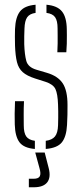

<svg xmlns="http://www.w3.org/2000/svg" viewBox="-20 -625 346 812"><path d="M42.5 -98Q42 -122 42 -143.8Q42 -165.5 43.5 -197H81.5Q80 -167 80.2 -140.8Q80.5 -114.5 80.5 -95Q80.5 -63 91 -48Q101.5 -33 127.5 -29.5V5Q80.5 1 62.2 -23.5Q44 -48 42.5 -98ZM173.5 5V-29.5Q200.5 -33 212.5 -48Q224.5 -63 225.5 -95Q226 -111 226.2 -126Q226.5 -141 226.2 -155Q226 -169 225.5 -182Q224 -228 214.5 -248.2Q205 -268.5 172.5 -279L128.5 -293Q94 -304 76.2 -319.8Q58.5 -335.5 51.8 -362.2Q45 -389 43.5 -433Q43 -456.5 43 -470.8Q43 -485 43.5 -502Q45.5 -552 64.5 -576.5Q83.5 -601 130.5 -605V-570.5Q105.5 -567 95 -552Q84.5 -537 83.5 -504Q83 -490.5 82.5 -471.8Q82 -453 82.5 -438Q84 -394.5 91.2 -367.5Q98.5 -340.5 134.5 -330L178.5 -317Q224.5 -303.5 245 -273Q265.5 -242.5 265.5 -181Q265.5 -156.5 265.2 -139.5Q265 -122.5 263.5 -97Q261 -47.5 241.8 -23.2Q222.5 1 173.5 5ZM222.5 -404Q223.5 -423 223.8 -441.5Q224 -460 223.8 -476.2Q223.5 -492.5 223.5 -505Q223.5 -537 213.2 -552Q203 -567 176.5 -570.5V-605Q222.5 -601 242.2 -576.5Q262 -552 262.5 -500Q262.5 -492.5 262.8 -476Q263 -459.5 262.5 -440Q262 -420.5 260.5 -404ZM102 167V131H122Q142.5 131 148.2 120.5Q154 110 147 86L129 20H169L186 86Q196 125 179.8 146Q163.5 167 123 167Z"/></svg>

Font: Big Shoulders Stencil Text Thin
Style: Regular
Weight: 100
Designer: Patric King
Foundry: XO Type Co
Version: Version 2.001